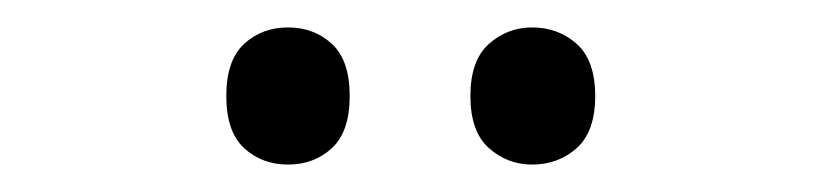

<svg xmlns="http://www.w3.org/2000/svg" viewBox="-20 -746 599 140"><path d="M145 -676Q145 -702 158 -714Q171 -726 190 -726Q209 -726 222 -714Q235 -702 235 -676Q235 -650 222 -638Q209 -626 190 -626Q171 -626 158 -638Q145 -650 145 -676ZM323 -676Q323 -702 336.5 -714Q350 -726 368 -726Q387 -726 400.5 -714Q414 -702 414 -676Q414 -650 400.5 -638Q387 -626 368 -626Q350 -626 336.5 -638Q323 -650 323 -676Z"/></svg>

Font: Noto Sans Khmer SemiCondensed
Style: Regular
Weight: 400
Width: 4
Designer: Danh Hong and the Monotype Design Team
Foundry: Monotype Imaging Inc.
Version: Version 2.004; ttfautohint (v1.8.4.7-5d5b)